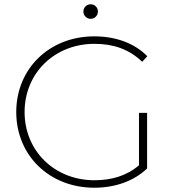

<svg xmlns="http://www.w3.org/2000/svg" viewBox="-20 -874 814 898"><path d="M668 -346H630V-101C572 -51 500 -31 422 -31C234 -31 95 -169 95 -350C95 -531 234 -669 422 -669C508 -669 583 -645 645 -585L669 -611C608 -673 520 -704 421 -704C211 -704 56 -553 56 -350C56 -147 211 4 421 4C517 4 605 -26 668 -86ZM404 -786C423 -786 438 -801 438 -820C438 -839 423 -854 404 -854C385 -854 370 -839 370 -820C370 -801 385 -786 404 -786Z"/></svg>

Font: Montserrat-Alt1 ExtLt
Style: Regular
Weight: 200
Designer: Differentunic
Foundry: Differentunic
Version: Version 7.222